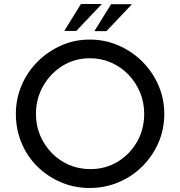

<svg xmlns="http://www.w3.org/2000/svg" viewBox="-20 -928 897 956"><path d="M59 -361Q59 -436 87.5 -503Q116 -570 167 -621Q218 -672 284.5 -701.5Q351 -731 427 -731Q503 -731 570.5 -701.5Q638 -672 689 -621Q740 -570 769 -503Q798 -436 798 -361Q798 -284 769 -217.5Q740 -151 689 -100Q638 -49 570.5 -20.5Q503 8 427 8Q351 8 284.5 -20Q218 -48 167 -98Q116 -148 87.5 -215.5Q59 -283 59 -361ZM159 -360Q159 -303 180 -253.5Q201 -204 238 -166Q275 -128 324 -107Q373 -86 430 -86Q505 -86 565.5 -122.5Q626 -159 662 -221.5Q698 -284 698 -361Q698 -418 677 -468.5Q656 -519 619 -557Q582 -595 533 -616.5Q484 -638 428 -638Q352 -638 291 -600Q230 -562 194.5 -499Q159 -436 159 -360ZM487 -908 360 -774H300L383 -908ZM637 -907 510 -773H450L533 -907Z"/></svg>

Font: Synthetic
Style: Regular
Weight: 400
Designer: Santiago Orozco
Foundry: Typemade
Version: Version 2.000; ttfautohint (v1.8.4.7-5d5b)